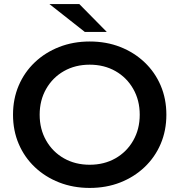

<svg xmlns="http://www.w3.org/2000/svg" viewBox="-20 -914 882 944"><path d="M421 10Q340 10 271 -17Q202 -44 151 -92.5Q100 -141 72 -206.5Q44 -272 44 -350Q44 -428 72 -493.5Q100 -559 151 -607.5Q202 -656 271 -683Q340 -710 421 -710Q503 -710 571.5 -683Q640 -656 691 -607.5Q742 -559 770 -493.5Q798 -428 798 -350Q798 -272 770 -206.5Q742 -141 691 -92.5Q640 -44 571.5 -17Q503 10 421 10ZM421 -104Q492 -104 547.5 -135.5Q603 -167 635 -223Q667 -279 667 -350Q667 -421 635 -477Q603 -533 547.5 -564.5Q492 -596 421 -596Q350 -596 294.5 -564.5Q239 -533 207 -477Q175 -421 175 -350Q175 -279 207 -223Q239 -167 294.5 -135.5Q350 -104 421 -104ZM397 -757 223 -894H370L505 -757Z"/></svg>

Font: Montserrat SemiBold
Style: Regular
Weight: 600
Designer: Julieta Ulanovsky
Foundry: Julieta Ulanovsky
Version: Version 9.000; ttfautohint (v1.8.4.7-5d5b)